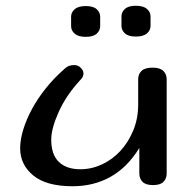

<svg xmlns="http://www.w3.org/2000/svg" viewBox="-20 -633 669 667"><path d="M464 -119Q423 -52 364.5 -19Q306 14 232 14Q141 14 95.5 -23.5Q50 -61 50 -118Q50 -148 61 -183.5Q72 -219 91.5 -255Q111 -291 139 -326Q167 -361 200 -390Q211 -401 219.5 -404Q228 -407 238 -407Q251 -407 260.5 -397.5Q270 -388 270 -378Q270 -373 268 -367.5Q266 -362 258 -354Q234 -328 215.5 -300.5Q197 -273 184.5 -245.5Q172 -218 165 -193Q158 -168 158 -148Q158 -96 184.5 -70.5Q211 -45 259 -45Q298 -45 334.5 -62Q371 -79 398.5 -109Q426 -139 443 -180Q460 -221 460 -270V-358Q460 -375 471.5 -386.5Q483 -398 510 -398Q536 -398 547.5 -386.5Q559 -375 559 -358V-30Q559 -13 548 -1.5Q537 10 512 10Q486 10 475 -1.5Q464 -13 464 -30ZM278 -505Q252 -505 239.5 -516Q227 -527 227 -542V-575Q227 -590 239.5 -601Q252 -612 278 -612Q304 -612 316 -601Q328 -590 328 -575V-542Q328 -527 316 -516Q304 -505 278 -505ZM452 -506Q426 -506 414 -517Q402 -528 402 -543V-576Q402 -591 414 -602Q426 -613 452 -613Q478 -613 490.5 -602Q503 -591 503 -576V-543Q503 -528 490.5 -517Q478 -506 452 -506Z"/></svg>

Font: Sofadi One
Style: Regular
Weight: 400
Designer: Botjo Nikoltchev
Foundry: Botjo Nikoltchev
Version: Version 1.002